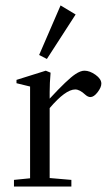

<svg xmlns="http://www.w3.org/2000/svg" viewBox="-20 -684 401 704"><path d="M151.9 -467.8 123.5 -482.4 202.1 -664.1 257.3 -630.9ZM31.2 0V-24.4L90.3 -30.3V-366.7L40.5 -378.9V-391.1L147.9 -424.8L165.5 -417.5Q162.1 -379.9 162.1 -346.2V-322.3Q227.5 -393.1 256.3 -412.1Q275.4 -424.8 289.6 -424.8Q309.1 -424.8 330.3 -409.7Q351.6 -394.5 351.6 -377.4Q351.6 -363.8 337.9 -345.9Q324.2 -328.1 311.5 -328.1Q302.2 -328.1 292 -337.4Q272 -356 255.9 -356Q220.2 -356 162.1 -287.6V-31.2L241.7 -24.4V0Z"/></svg>

Font: Elstob 18pt
Style: Regular
Weight: 400
Designer: Peter S. Baker
Version: Version 1.015